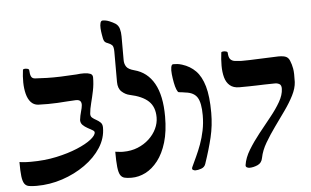

<svg xmlns="http://www.w3.org/2000/svg" viewBox="-58 -975 1755 1082"><g transform="rotate(-5 820.0 -434.5)"><path d="M107 12Q81 12 64 9Q47 6 38 -7.5Q29 -21 25.5 -49.5Q22 -78 22 -130Q36 -129 47 -127.5Q58 -126 87 -126Q165 -126 232 -140.5Q299 -155 350.5 -176.5Q402 -198 430.5 -220.5Q459 -243 459 -260Q459 -267 447.5 -273.5Q436 -280 420.5 -288.5Q405 -297 394 -308Q383 -319 383 -336Q386 -361 392.5 -383Q399 -405 400 -419Q401 -433 394.5 -441.5Q388 -450 370 -450Q343 -449 317 -447Q291 -445 264.5 -443.5Q238 -442 211 -442Q184 -442 155 -443Q130 -445 114 -463Q98 -481 90.5 -510.5Q83 -540 82.5 -575Q82 -610 87 -646Q88 -650 96 -651Q104 -652 113 -649.5Q122 -647 122 -641Q123 -617 129 -605Q135 -593 151 -592Q182 -590 218 -589Q254 -588 295.5 -589.5Q337 -591 385 -594Q408 -597 429 -596.5Q450 -596 463.5 -590.5Q477 -585 477 -569Q477 -531 469.5 -494.5Q462 -458 453.5 -425.5Q445 -393 443 -367Q442 -352 451.5 -344Q461 -336 474 -329Q487 -322 497.5 -312Q508 -302 508 -283Q508 -223 474 -170Q440 -117 382 -76Q324 -35 253 -11.5Q182 12 107 12Z M565 -141Q579 -140 587 -138.5Q595 -137 610 -137Q655 -137 692 -152Q729 -167 756.5 -192.5Q784 -218 799 -249.5Q814 -281 814 -314Q814 -373 779.5 -405.5Q745 -438 674 -453Q650 -458 629.5 -476.5Q609 -495 609 -532Q609 -561 609 -588.5Q609 -616 609 -644.5Q609 -673 609 -703Q609 -732 600 -740.5Q591 -749 575 -755Q562 -759 556.5 -768.5Q551 -778 547 -807Q544 -824 543 -841.5Q542 -859 545.5 -871.5Q549 -884 559 -884Q577 -884 596.5 -876Q616 -868 630 -859Q646 -848 651.5 -828.5Q657 -809 657 -786Q657 -755 657 -716Q657 -677 657 -651Q657 -630 667.5 -614Q678 -598 712 -589Q785 -570 823.5 -501.5Q862 -433 862 -315Q862 -230 843.5 -168.5Q825 -107 793.5 -66.5Q762 -26 723.5 -6.5Q685 13 644 13Q619 13 604 9Q589 5 580.5 -9Q572 -23 568.5 -54.5Q565 -86 565 -141Z M1006 3Q1000 3 992.5 -1Q985 -5 990 -17Q1002 -43 1016.5 -74Q1031 -105 1044 -140.5Q1057 -176 1065.5 -217Q1074 -258 1074 -303Q1074 -373 1055 -403.5Q1036 -434 988 -439Q979 -441 969.5 -442Q960 -443 951 -444Q945 -445 938.5 -461Q932 -477 927.5 -501Q923 -525 920.5 -548.5Q918 -572 921 -588Q924 -604 933 -604Q944 -604 955.5 -603Q967 -602 983 -597Q1028 -583 1059 -551.5Q1090 -520 1106.5 -463Q1123 -406 1123 -313Q1123 -241 1107 -174Q1091 -107 1064 -28Q1058 -10 1039 -3.5Q1020 3 1006 3Z M1290 -2Q1296 -43 1322.5 -86.5Q1349 -130 1383.5 -173.5Q1418 -217 1452 -259Q1486 -301 1508 -339.5Q1530 -378 1531 -412Q1532 -434 1519 -440.5Q1506 -447 1492 -446Q1460 -446 1436 -445Q1412 -444 1391 -443.5Q1370 -443 1346.5 -442.5Q1323 -442 1293 -442Q1260 -442 1240 -459Q1220 -476 1212 -505.5Q1204 -535 1204 -571.5Q1204 -608 1209 -646Q1210 -650 1218.5 -651Q1227 -652 1236 -649.5Q1245 -647 1245 -641Q1246 -615 1255.5 -604.5Q1265 -594 1281 -592Q1297 -590 1318 -589Q1360 -589 1411 -591.5Q1462 -594 1527 -596Q1559 -596 1572.5 -588.5Q1586 -581 1592 -564Q1600 -545 1604.5 -520.5Q1609 -496 1607 -444Q1605 -409 1585 -369.5Q1565 -330 1535.5 -288.5Q1506 -247 1475 -204Q1444 -161 1419 -118.5Q1394 -76 1386 -35Q1381 -6 1357 4.5Q1333 15 1311 15Q1303 15 1296 11Q1289 7 1290 -2Z"/></g></svg>

Font: Noto Rashi Hebrew SemiBold
Style: Regular
Weight: 600
Version: Version 1.006